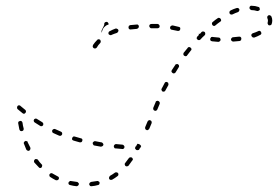

<svg xmlns="http://www.w3.org/2000/svg" viewBox="-20 -639 963 665"><path d="M291 -6Q289 -4 289 -1Q289 1 290 2Q291 4 292 5Q293 5 295 6Q296 6 297 6Q309 5 319 2Q322 2 324 -1Q325 -3 325 -7Q324 -8 324 -9Q323 -10 321 -11Q320 -12 319 -12Q317 -12 316 -12Q306 -10 296 -9Q293 -8 291 -6ZM221 -11Q218 -9 217 -6Q217 -5 217 -4Q218 -2 218 -1Q219 0 220 1Q222 2 223 2Q234 5 245 6Q248 6 250 4Q253 2 253 -1Q253 -2 253 -4Q252 -5 251 -6Q250 -7 249 -8Q248 -9 246 -9Q236 -10 226 -12Q223 -13 221 -11ZM157 -39Q154 -39 152 -36Q151 -35 151 -33Q151 -32 151 -31Q151 -29 152 -28Q153 -27 154 -26Q163 -20 173 -15Q176 -14 179 -15Q182 -16 183 -18Q185 -21 184 -24Q183 -27 180 -28Q171 -33 162 -38Q160 -40 157 -39ZM358 -25Q357 -22 358 -20Q359 -18 360 -17Q362 -16 363 -16Q364 -16 366 -16Q367 -16 369 -17Q378 -22 387 -29Q388 -30 389 -31Q390 -32 390 -34Q390 -35 390 -37Q390 -38 389 -39Q387 -42 384 -42Q381 -43 378 -41Q370 -35 361 -30Q359 -28 358 -25ZM106 -88Q103 -89 101 -87Q98 -85 98 -82Q97 -79 99 -76Q106 -68 114 -60Q116 -57 119 -57Q122 -57 124 -59Q126 -62 126 -65Q127 -68 124 -70Q117 -77 111 -86Q109 -88 106 -88ZM412 -72Q412 -71 412 -70Q412 -68 413 -67Q413 -65 415 -64Q417 -62 420 -63Q423 -63 425 -65Q432 -74 438 -83Q439 -84 440 -85Q440 -87 440 -88Q439 -90 439 -91Q438 -92 437 -93Q434 -95 431 -94Q428 -94 426 -91Q420 -83 414 -75Q413 -74 412 -72ZM75 -149Q74 -150 72 -150Q71 -151 70 -151Q68 -151 67 -150Q64 -149 63 -146Q61 -144 63 -141Q67 -131 71 -121Q73 -118 76 -117Q79 -116 81 -117Q84 -119 85 -122Q86 -125 85 -128Q80 -137 76 -146Q76 -148 75 -149ZM461 -120Q463 -122 464 -125Q464 -125 465 -126Q465 -126 466 -127Q467 -130 469 -133Q468 -135 466 -137Q464 -139 461 -140Q459 -141 457 -141Q456 -141 456 -141Q454 -138 452 -134Q452 -134 452 -134Q452 -134 452 -133Q450 -132 449 -131Q448 -129 448 -127Q448 -125 448 -124Q449 -123 450 -122Q451 -120 452 -120Q453 -119 455 -119H456Q459 -119 461 -120ZM408 -124Q411 -126 411 -129Q411 -131 411 -132Q410 -134 409 -135Q408 -136 407 -137Q406 -137 404 -138L382 -140Q379 -140 377 -138Q375 -136 374 -133Q374 -131 375 -130Q375 -128 376 -127Q377 -126 378 -125Q380 -125 381 -125L403 -123Q406 -122 408 -124ZM335 -133Q337 -134 338 -137Q338 -139 338 -140Q337 -142 336 -143Q335 -144 334 -145Q333 -146 331 -146Q321 -148 310 -150Q309 -150 307 -150Q306 -149 304 -148Q303 -147 302 -146Q302 -145 301 -144Q301 -140 303 -138Q304 -135 307 -135Q318 -133 329 -131Q332 -131 335 -133ZM259 -146Q261 -146 262 -147Q263 -147 264 -149Q265 -150 265 -151Q266 -154 265 -157Q263 -160 260 -160Q249 -163 239 -166Q236 -167 234 -166Q231 -164 230 -161Q229 -158 230 -155Q232 -153 235 -152Q245 -149 256 -146Q258 -146 259 -146ZM191 -169Q194 -171 195 -173Q196 -176 195 -179Q194 -182 191 -183Q181 -187 171 -192Q168 -193 166 -192Q163 -191 161 -188Q160 -185 161 -182Q162 -179 165 -178Q175 -174 185 -169Q188 -168 191 -169ZM55 -219Q52 -221 49 -220Q48 -220 47 -219Q45 -219 44 -217Q43 -216 43 -215Q43 -213 43 -212Q45 -201 47 -191Q48 -188 50 -186Q53 -184 56 -185Q57 -185 59 -186Q60 -187 61 -188Q62 -190 62 -191Q62 -192 62 -194Q59 -204 58 -214Q57 -217 55 -219ZM483 -193Q484 -190 487 -189Q488 -188 490 -188Q491 -188 493 -189Q494 -189 495 -191Q496 -192 497 -193L505 -212Q506 -215 505 -218Q504 -221 501 -222Q500 -223 498 -223Q497 -223 495 -222Q494 -222 493 -221Q492 -220 491 -218L483 -199Q482 -196 483 -193ZM121 -202Q123 -202 124 -202Q126 -202 127 -203Q128 -204 129 -205Q130 -207 130 -208Q130 -210 130 -211Q129 -213 128 -214Q128 -215 126 -216Q117 -221 108 -227Q107 -228 106 -228Q104 -229 103 -228Q101 -228 100 -227Q99 -227 98 -225Q96 -223 97 -220Q97 -217 100 -215Q109 -209 119 -203Q120 -202 121 -202ZM63 -245Q66 -245 68 -248Q70 -250 70 -253Q70 -256 68 -258Q59 -265 51 -272Q50 -273 49 -274Q47 -274 46 -274Q44 -274 43 -274Q42 -273 41 -272Q39 -270 39 -266Q39 -263 41 -261Q49 -254 58 -247Q60 -245 63 -245ZM511 -260Q512 -257 515 -256Q516 -255 518 -255Q519 -255 521 -256Q522 -256 523 -257Q524 -258 525 -260L533 -279Q534 -282 533 -285Q531 -288 529 -289Q527 -290 526 -290Q524 -290 523 -289Q521 -289 520 -288Q519 -286 519 -285L511 -266Q510 -263 511 -260ZM539 -329Q539 -328 540 -326Q540 -325 541 -324Q542 -323 543 -322Q546 -321 549 -322Q552 -323 553 -326Q558 -335 563 -344Q564 -347 563 -350Q563 -353 560 -354Q557 -356 554 -355Q551 -354 550 -351Q545 -342 540 -332Q539 -331 539 -329ZM574 -393Q574 -392 574 -390Q575 -389 576 -388Q577 -386 578 -386Q580 -384 583 -385Q586 -385 588 -388Q594 -397 599 -406Q600 -407 600 -409Q601 -410 600 -411Q600 -413 599 -414Q598 -415 597 -416Q595 -418 592 -417Q588 -417 587 -414Q581 -405 575 -396Q575 -395 574 -393ZM615 -451Q615 -448 618 -446Q619 -445 621 -445Q622 -444 623 -444Q625 -445 626 -445Q628 -446 628 -447Q635 -456 641 -464Q642 -465 643 -466Q643 -468 643 -469Q643 -471 642 -472Q641 -473 640 -474Q638 -476 635 -476Q631 -476 630 -473Q623 -465 616 -456Q615 -454 615 -451ZM329 -495Q329 -498 327 -501Q325 -503 321 -503Q318 -503 316 -500Q308 -492 302 -483Q301 -480 301 -477Q302 -474 305 -472Q307 -471 310 -471Q313 -472 315 -474Q320 -483 327 -490Q329 -492 329 -495ZM714 -511Q715 -512 716 -511Q726 -510 737 -509Q740 -509 742 -507Q744 -504 744 -501Q744 -498 741 -496Q739 -494 736 -494Q725 -495 714 -496Q713 -497 711 -497Q710 -498 709 -499Q708 -501 708 -502Q708 -504 708 -505Q708 -505 708 -505Q708 -505 708 -505Q709 -507 711 -510Q711 -510 711 -510Q711 -510 711 -510Q712 -511 714 -511ZM815 -500Q816 -503 816 -506Q816 -507 815 -509Q814 -510 813 -511Q812 -512 810 -512Q809 -512 807 -512Q797 -511 787 -510Q784 -510 782 -507Q780 -505 780 -502Q780 -499 783 -497Q785 -495 788 -495Q799 -496 810 -497Q813 -498 815 -500ZM672 -522Q671 -522 671 -522Q670 -522 668 -522Q668 -520 669 -518Q666 -515 663 -512Q662 -511 662 -510Q661 -508 661 -507Q661 -506 662 -504Q663 -503 664 -502Q666 -500 669 -500Q672 -500 674 -502Q681 -510 689 -517Q691 -519 691 -522Q691 -526 689 -528Q687 -530 683 -530Q680 -530 678 -528Q675 -525 672 -521Q672 -522 672 -522ZM885 -522Q886 -525 884 -528Q883 -531 880 -532Q877 -533 874 -531Q866 -527 856 -524Q853 -523 851 -520Q850 -517 851 -514Q852 -513 853 -512Q854 -510 855 -510Q856 -509 858 -509Q859 -509 861 -509Q872 -513 881 -518Q884 -519 885 -522ZM389 -529Q391 -532 390 -535Q389 -538 386 -539Q383 -541 380 -540Q369 -536 360 -531Q357 -530 356 -527Q355 -524 356 -521Q357 -520 358 -519Q359 -518 361 -518Q362 -517 363 -517Q365 -517 366 -518Q375 -522 385 -525Q388 -527 389 -529ZM332 -532Q332 -533 332 -534Q337 -543 339 -548Q340 -551 341 -553Q341 -555 341 -556Q341 -559 343 -561Q345 -563 348 -563Q350 -564 351 -563Q353 -562 354 -561Q355 -560 355 -559Q356 -558 356 -556Q356 -555 356 -554Q353 -553 350 -552Q345 -549 341 -545Q337 -541 335 -535Q333 -531 333 -526Q333 -527 332 -527Q332 -528 332 -529Q331 -530 332 -532ZM601 -533Q604 -534 604 -537Q605 -540 604 -543Q602 -546 599 -546Q588 -549 578 -551Q575 -551 572 -549Q570 -548 569 -544Q569 -541 570 -539Q572 -536 575 -536Q585 -534 595 -532Q598 -531 601 -533ZM459 -542Q461 -544 461 -548Q461 -551 458 -553Q456 -555 453 -554Q442 -553 431 -552Q428 -551 426 -549Q425 -546 425 -543Q425 -542 426 -540Q427 -539 428 -538Q429 -537 431 -537Q432 -537 433 -537Q443 -538 454 -539Q457 -540 459 -542ZM531 -543Q533 -545 533 -548Q533 -551 531 -553Q529 -556 526 -556Q516 -556 505 -556Q501 -556 499 -554Q497 -552 497 -549Q497 -546 499 -544Q501 -541 504 -541Q515 -541 525 -541Q528 -541 531 -543ZM714 -558Q714 -554 716 -552Q717 -550 721 -549Q724 -549 726 -551Q734 -558 743 -564Q745 -565 746 -568Q746 -572 744 -574Q742 -577 739 -577Q736 -578 734 -576Q725 -570 717 -563Q714 -561 714 -558ZM920 -582Q918 -585 915 -586Q912 -587 910 -586Q907 -584 906 -582Q905 -579 906 -576Q908 -572 908 -568Q908 -564 907 -561Q906 -558 908 -555Q909 -552 912 -551Q915 -551 918 -552Q920 -553 921 -556Q923 -562 923 -568Q923 -575 920 -582ZM775 -599Q774 -596 775 -593Q776 -590 779 -589Q782 -588 785 -589Q795 -594 804 -597Q807 -598 808 -601Q810 -604 809 -607Q807 -610 805 -611Q802 -612 799 -611Q789 -608 779 -603Q776 -601 775 -599ZM847 -618Q844 -616 844 -612Q844 -609 846 -607Q848 -605 851 -604Q861 -604 870 -601Q873 -600 876 -602Q879 -603 880 -606Q880 -609 879 -612Q877 -615 875 -615Q864 -619 852 -619Q849 -620 847 -618Z"/></svg>

Font: FRB American Cursive Dashed Extralight
Style: Italic
Weight: 200
Italic angle: -25°
Version: Version 2.0;Modular Font Editor K font №1